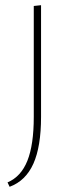

<svg xmlns="http://www.w3.org/2000/svg" viewBox="-20 -430 288 739"><path d="M110 -407 138 -410V20Q138 134 108.5 200Q79 266 17 289L9 272Q61 250 85.5 188.5Q110 127 110 20Z"/></svg>

Font: Ysabeau SC Extralight
Style: Regular
Weight: 200
Designer: Christian Thalmann (Catharsis Fonts)
Version: Version 0.003